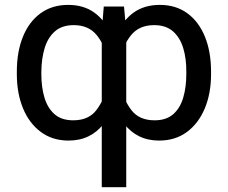

<svg xmlns="http://www.w3.org/2000/svg" viewBox="-20 -573 945 796"><path d="M401.9 203.1V-443.8L410.2 -545.9H494.1L503.4 -444.3V203.1ZM49.8 -265.6V-275.4Q49.8 -359.4 75.4 -421.6Q101.1 -483.9 148.7 -518.3Q196.3 -552.7 262.7 -552.7Q326.7 -552.7 370.8 -521Q415 -489.3 440.4 -429.7Q465.8 -370.1 472.7 -286.1V-256.3Q467.3 -192.9 451.7 -143.6Q436 -94.2 409.9 -60.1Q383.8 -25.9 347.4 -8.1Q311 9.8 264.2 9.8Q197.8 9.8 149.7 -25.6Q101.6 -61 75.7 -123.3Q49.8 -185.5 49.8 -265.6ZM151.4 -275.4V-265.6Q151.4 -211.9 164.3 -168.5Q177.2 -125 206.1 -99.6Q234.9 -74.2 283.7 -74.2Q346.7 -74.2 378.9 -115.7Q411.1 -157.2 424.8 -217.8V-324.7Q415 -385.3 381.3 -427Q347.7 -468.8 285.6 -468.8Q236.8 -468.8 207.5 -442.9Q178.2 -417 165 -373.3Q151.9 -329.6 151.4 -275.4ZM855 -275.4V-265.6Q855 -185.5 828.9 -123.3Q802.7 -61 754.6 -25.6Q706.5 9.8 639.6 9.8Q593.3 9.8 556.9 -8.1Q520.5 -25.9 494.6 -60.1Q468.8 -94.2 452.9 -143.6Q437 -192.9 431.2 -256.3V-286.1Q439 -370.1 464.4 -429.7Q489.7 -489.3 534.2 -521Q578.6 -552.7 642.6 -552.7Q709 -552.7 756.3 -518.3Q803.7 -483.9 829.3 -421.6Q855 -359.4 855 -275.4ZM752.4 -265.6V-275.4Q752.9 -329.6 739.7 -373.3Q726.6 -417 697.3 -442.9Q668 -468.8 619.1 -468.8Q557.1 -468.8 523.4 -427.2Q489.7 -385.7 479 -324.7V-217.8Q493.2 -157.2 525.4 -115.7Q557.6 -74.2 621.1 -74.2Q669.4 -74.2 698.2 -99.6Q727.1 -125 739.7 -168.5Q752.4 -211.9 752.4 -265.6Z"/></svg>

Font: Adwaita Sans
Style: Regular
Weight: 400
Designer: Rasmus Andersson
Foundry: rsms
Version: Version 4.001;git-9221beed3